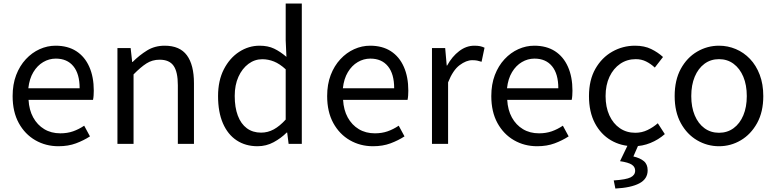

<svg xmlns="http://www.w3.org/2000/svg" viewBox="-20 -816 4401 1089"><path d="M311.7 13.4Q239.5 13.4 180.4 -20.6Q121.3 -54.6 86.4 -118.2Q51.6 -181.9 51.6 -271Q51.6 -337.5 71.6 -390.1Q91.7 -442.7 126.5 -480.1Q161.4 -517.6 205 -537.2Q248.6 -556.8 295.4 -556.8Q364.6 -556.8 412.8 -525.7Q461 -494.5 486.4 -437.1Q511.9 -379.7 511.9 -301.7Q511.9 -287.4 510.9 -274.1Q510 -260.7 507.6 -249.7H141.9Q145 -192.4 168.3 -149.8Q191.7 -107.2 231.1 -83.5Q270.4 -59.8 322.3 -59.8Q361.8 -59.8 394.5 -71.2Q427.1 -82.7 457.5 -103.1L490.3 -42.5Q454.8 -19.4 411 -3Q367.2 13.4 311.7 13.4ZM140.7 -315.5H431.7Q431.7 -397.1 396.2 -440.3Q360.8 -483.6 296.5 -483.6Q258.5 -483.6 225.1 -463.9Q191.7 -444.3 169.2 -406.9Q146.7 -369.6 140.7 -315.5Z M646.1 0V-543.4H721L729.7 -464.5H732.1Q770.8 -503.1 814.3 -529.9Q857.9 -556.8 914.1 -556.8Q999.8 -556.8 1040 -502.4Q1080.1 -448 1080.1 -344.1V0H988.7V-332.4Q988.7 -408.5 964.5 -442.9Q940.3 -477.4 885.5 -477.4Q843.9 -477.4 811 -456.4Q778.2 -435.5 737.5 -394V0Z M1440.6 13.4Q1372.7 13.4 1322.3 -19.9Q1271.9 -53.1 1244.3 -116.8Q1216.8 -180.4 1216.8 -271Q1216.8 -359.1 1249.8 -423.2Q1282.9 -487.2 1336.6 -522Q1390.3 -556.8 1452.4 -556.8Q1500 -556.8 1534.6 -540.2Q1569.3 -523.6 1604.6 -493.5L1600.4 -587V-796H1691.8V0H1617L1608.9 -64.1H1606.1Q1574.2 -32.3 1532.2 -9.5Q1490.1 13.4 1440.6 13.4ZM1460.8 -63.7Q1499 -63.7 1532.9 -82.2Q1566.8 -100.8 1600.4 -137.9V-422.9Q1566.4 -454.1 1534 -467.1Q1501.5 -480.1 1467.5 -480.1Q1424.6 -480.1 1389.1 -453.7Q1353.6 -427.3 1332.4 -380.6Q1311.3 -333.9 1311.3 -271.8Q1311.3 -206.8 1328.9 -160.1Q1346.5 -113.4 1380.1 -88.5Q1413.7 -63.7 1460.8 -63.7Z M2095.7 13.4Q2023.5 13.4 1964.4 -20.6Q1905.3 -54.6 1870.4 -118.2Q1835.6 -181.9 1835.6 -271Q1835.6 -337.5 1855.6 -390.1Q1875.7 -442.7 1910.5 -480.1Q1945.4 -517.6 1989 -537.2Q2032.6 -556.8 2079.4 -556.8Q2148.6 -556.8 2196.8 -525.7Q2245 -494.5 2270.4 -437.1Q2295.9 -379.7 2295.9 -301.7Q2295.9 -287.4 2294.9 -274.1Q2294 -260.7 2291.6 -249.7H1925.9Q1929 -192.4 1952.3 -149.8Q1975.7 -107.2 2015.1 -83.5Q2054.4 -59.8 2106.3 -59.8Q2145.8 -59.8 2178.5 -71.2Q2211.1 -82.7 2241.5 -103.1L2274.3 -42.5Q2238.8 -19.4 2195 -3Q2151.2 13.4 2095.7 13.4ZM1924.7 -315.5H2215.7Q2215.7 -397.1 2180.2 -440.3Q2144.8 -483.6 2080.5 -483.6Q2042.5 -483.6 2009.1 -463.9Q1975.7 -444.3 1953.2 -406.9Q1930.7 -369.6 1924.7 -315.5Z M2430.1 0V-543.4H2505L2513.7 -444.4H2516.1Q2544.4 -495.9 2584.6 -526.3Q2624.7 -556.8 2670.2 -556.8Q2688.9 -556.8 2702.2 -554.2Q2715.6 -551.6 2728.2 -545.4L2711.4 -465.6Q2697.2 -470.2 2686.3 -472.4Q2675.3 -474.6 2658.2 -474.6Q2624.7 -474.6 2586.9 -446.4Q2549 -418.2 2521.5 -348.8V0Z M3026.7 13.4Q2954.5 13.4 2895.4 -20.6Q2836.3 -54.6 2801.4 -118.2Q2766.6 -181.9 2766.6 -271Q2766.6 -337.5 2786.6 -390.1Q2806.7 -442.7 2841.5 -480.1Q2876.4 -517.6 2920 -537.2Q2963.6 -556.8 3010.4 -556.8Q3079.6 -556.8 3127.8 -525.7Q3176 -494.5 3201.4 -437.1Q3226.9 -379.7 3226.9 -301.7Q3226.9 -287.4 3225.9 -274.1Q3225 -260.7 3222.6 -249.7H2856.9Q2860 -192.4 2883.3 -149.8Q2906.7 -107.2 2946.1 -83.5Q2985.4 -59.8 3037.3 -59.8Q3076.8 -59.8 3109.5 -71.2Q3142.1 -82.7 3172.5 -103.1L3205.3 -42.5Q3169.8 -19.4 3126 -3Q3082.2 13.4 3026.7 13.4ZM2855.7 -315.5H3146.7Q3146.7 -397.1 3111.2 -440.3Q3075.8 -483.6 3011.5 -483.6Q2973.5 -483.6 2940.1 -463.9Q2906.7 -444.3 2884.2 -406.9Q2861.7 -369.6 2855.7 -315.5Z M3574.9 13.4Q3502.9 13.4 3445.3 -20.3Q3387.7 -54 3354.1 -117.6Q3320.6 -181.2 3320.6 -271Q3320.6 -361.9 3356.9 -425.7Q3393.2 -489.4 3452.9 -523.1Q3512.5 -556.8 3581.8 -556.8Q3635 -556.8 3673.6 -537.8Q3712.1 -518.9 3740.5 -492.7L3694 -432.8Q3670.8 -454.3 3644.4 -467.4Q3618.1 -480.5 3586.1 -480.5Q3536.7 -480.5 3497.9 -454.2Q3459.2 -427.8 3437 -380.8Q3414.8 -333.8 3414.8 -271Q3414.8 -208.7 3436.2 -161.8Q3457.7 -114.9 3495.6 -88.9Q3533.5 -62.9 3583.3 -62.9Q3620.7 -62.9 3653 -78.7Q3685.3 -94.4 3711 -116.9L3750.7 -55.4Q3714.2 -23.3 3668.9 -5Q3623.6 13.4 3574.9 13.4ZM3470.3 253.4 3461 207.4Q3531.3 202.8 3556.9 189.9Q3582.5 177 3582.5 152Q3582.5 130.5 3563.4 117.9Q3544.2 105.2 3496.7 98.2L3545.4 -3.2H3605.1L3572.5 71.4Q3610.6 80.2 3632 98.1Q3653.4 116 3653.4 150.1Q3653.4 199.1 3606.2 224Q3559 248.8 3470.3 253.4Z M4058.1 13.4Q3991.6 13.4 3934 -20.3Q3876.4 -54 3841.5 -117.6Q3806.6 -181.2 3806.6 -271Q3806.6 -361.9 3841.5 -425.7Q3876.4 -489.4 3934 -523.1Q3991.6 -556.8 4058.1 -556.8Q4107.9 -556.8 4153.3 -537.7Q4198.7 -518.6 4233.8 -481.9Q4268.8 -445.3 4289 -392.1Q4309.3 -338.9 4309.3 -271Q4309.3 -181.2 4274.1 -117.6Q4238.8 -54 4181.7 -20.3Q4124.7 13.4 4058.1 13.4ZM4058.1 -62.9Q4105.2 -62.9 4140.7 -88.9Q4176.2 -114.9 4196 -161.8Q4215.7 -208.7 4215.7 -271Q4215.7 -333.8 4196 -380.8Q4176.2 -427.8 4140.7 -454.2Q4105.2 -480.5 4058.1 -480.5Q4011.1 -480.5 3975.6 -454.2Q3940.1 -427.8 3920.4 -380.8Q3900.8 -333.8 3900.8 -271Q3900.8 -208.7 3920.4 -161.8Q3940.1 -114.9 3975.6 -88.9Q4011.1 -62.9 4058.1 -62.9Z"/></svg>

Font: Noto Sans JP
Style: Regular
Weight: 100
Designer: Ryoko NISHIZUKA 西塚涼子 (kana, bopomofo & ideographs); Paul D. Hunt (Latin, Greek & Cyrillic); Sandoll Communications 산돌커뮤니
Foundry: Adobe
Version: Version 2.004;hotconv 1.0.118;makeotfexe 2.5.65603